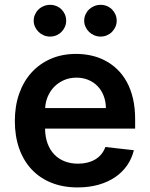

<svg xmlns="http://www.w3.org/2000/svg" viewBox="-20 -780 633 810"><path d="M307.5 10.7Q245.7 10.7 196.7 -9.1Q147.7 -28.8 113.5 -65.3Q79.2 -101.9 60.9 -153.6Q42.6 -205.3 42.6 -269.5Q42.6 -332.7 60.9 -384.8Q79.2 -436.8 113.1 -474.1Q147 -511.4 194.6 -532Q242.2 -552.6 300.8 -552.6Q334.5 -552.6 365.9 -545.5Q397.4 -538.4 425.1 -523.6Q452.8 -508.9 475.7 -486.5Q498.6 -464.1 515.3 -433.6Q532 -403.1 541 -364Q550.1 -324.9 550.1 -277V-237.6H170.1Q170.5 -202.4 180.6 -174.9Q190.7 -147.4 209 -128.4Q227.3 -109.4 252.7 -99.4Q278.1 -89.5 309.3 -89.5Q351.2 -89.5 381.4 -107.2Q411.6 -125 424.7 -159.8L544.7 -146.3Q536.2 -110.8 516 -81.9Q495.7 -52.9 465.4 -32.3Q435 -11.7 395.1 -0.5Q355.1 10.7 307.5 10.7ZM426.8 -324.2Q426.5 -351.9 417.4 -375.5Q408.4 -399.1 392 -416.2Q375.7 -433.2 353 -442.8Q330.3 -452.4 302.6 -452.4Q273.8 -452.4 250.2 -442.1Q226.6 -431.8 209.3 -414.4Q192.1 -397 182 -373.8Q171.9 -350.5 170.5 -324.2ZM191.1 -625.7Q177.2 -625.7 164.6 -631Q152 -636.4 142.6 -645.6Q133.2 -654.8 127.7 -666.9Q122.2 -679 122.2 -692.5Q122.2 -706.7 127.7 -718.9Q133.2 -731.2 142.6 -740.2Q152 -749.3 164.6 -754.4Q177.2 -759.6 191.1 -759.6Q205.6 -759.6 218 -754.4Q230.5 -749.3 239.5 -740.2Q248.6 -731.2 253.9 -718.9Q259.2 -706.7 259.2 -692.5Q259.2 -679 253.9 -666.9Q248.6 -654.8 239.5 -645.6Q230.5 -636.4 218 -631Q205.6 -625.7 191.1 -625.7ZM404.1 -625.7Q390.3 -625.7 377.7 -631Q365.1 -636.4 355.6 -645.6Q346.2 -654.8 340.7 -666.9Q335.2 -679 335.2 -692.5Q335.2 -706.7 340.7 -718.9Q346.2 -731.2 355.6 -740.2Q365.1 -749.3 377.7 -754.4Q390.3 -759.6 404.1 -759.6Q418.7 -759.6 431.1 -754.4Q443.5 -749.3 452.6 -740.2Q461.6 -731.2 467 -718.9Q472.3 -706.7 472.3 -692.5Q472.3 -679 467 -666.9Q461.6 -654.8 452.6 -645.6Q443.5 -636.4 431.1 -631Q418.7 -625.7 404.1 -625.7Z"/></svg>

Font: Interop SemBd
Style: Regular
Weight: 600
Designer: Rasmus Andersson, Google, Jang Haemin
Foundry: jhaemin
Version: Version 1.008